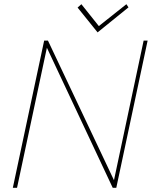

<svg xmlns="http://www.w3.org/2000/svg" viewBox="-20 -893 722 913"><path d="M591 -858 581 -873 450 -769 367 -873 349 -857 444 -739ZM682 -700H663L522 -36L208 -700H190L41 0H61L203 -666L516 0H533Z"/></svg>

Font: Advent Pro Thin
Style: Italic
Weight: 250
Italic angle: -12°
Version: Version 3.000